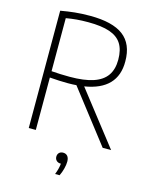

<svg xmlns="http://www.w3.org/2000/svg" viewBox="-140 -837 917 1154"><g transform="rotate(15 319.0 -260.5)"><path d="M552.5 0 302.5 -323Q280.5 -321 250.5 -321Q197.5 -321 136.5 -326V0H92.5V-730Q137 -738 180 -742.5Q223 -747 274.5 -747Q415 -747 482.2 -696Q549.5 -645 549.5 -537Q551 -360.5 349.5 -328L605 0ZM506 -535.5Q506 -597 482.2 -634.5Q458.5 -672 407.8 -689.5Q357 -707 274 -707Q233 -707 202 -704.2Q171 -701.5 136.5 -695.5V-365.5Q166 -363.5 192 -362.2Q218 -361 249.5 -361Q340 -361 396.5 -380Q453 -399 479.5 -437.5Q506 -476 506 -535.5ZM368.5 135.5Q368.5 154.5 362.2 179Q356 203.5 345 226H317Q332 187.5 334.5 157H332.5Q316.5 157 306.8 147.5Q297 138 297 123Q297 108 306.2 98.8Q315.5 89.5 331 89.5Q348.5 89.5 358.5 101.2Q368.5 113 368.5 135.5Z"/></g></svg>

Font: Encode Sans ExtraLight
Style: Regular
Weight: 275
Designer: Multiple Designers
Foundry: Impallari Type
Version: Version 2.000